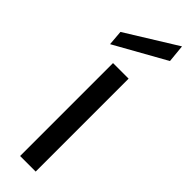

<svg xmlns="http://www.w3.org/2000/svg" viewBox="-254 -732 732 732"><g transform="rotate(45 111.5 -366.0)"><path d="M69 0V-501H153V0ZM10 -544 5 -605 210 -732 217 -660Z"/></g></svg>

Font: DVN - DM Sans
Style: Regular
Weight: 400
Designer: Colophon Foundry, Jonny Pinhorn
Foundry: Colophon Foundry
Version: Version 4.004;gftools[0.9.30]